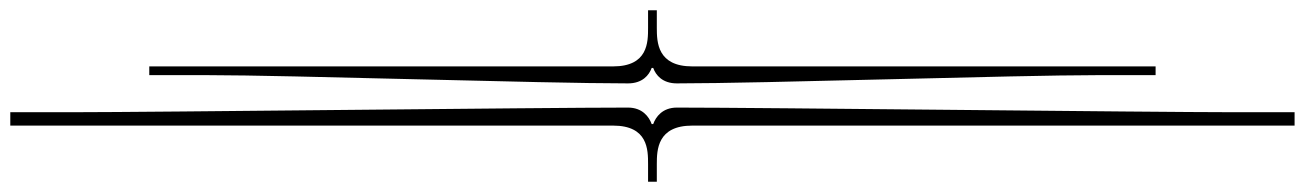

<svg xmlns="http://www.w3.org/2000/svg" viewBox="-29 -454 2535 373"><path d="M-9 -210H1162C1230 -210 1230 -163 1230 -135V-101H1247V-135C1247 -163 1248 -210 1316 -210H2486V-236H2365C2209 -236 1453 -245 1286 -245C1258 -245 1245 -227 1240 -213H1237C1232 -227 1219 -245 1191 -245C1024 -245 269 -236 113 -236H-9ZM1247 -434H1230V-400C1230 -372 1230 -325 1162 -325H261V-308H375C531 -308 1024 -292 1191 -292C1219 -292 1232 -308 1237 -322H1240C1245 -308 1258 -292 1286 -292C1453 -292 1946 -308 2102 -308H2216V-325H1316C1248 -325 1247 -372 1247 -400Z"/></svg>

Font: FoglihtenDeH02
Style: Regular
Weight: 500
Designer: gluk (gluksza@wp.pl|www.glukfonts.pl)
Version: Version 0.68